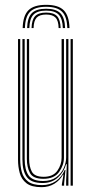

<svg xmlns="http://www.w3.org/2000/svg" viewBox="-20 -760 376 786"><path d="M150.2 6.2Q109 6.2 88.4 -9.9Q67.8 -26 60.8 -51.6Q53.8 -77.2 53.8 -106V-600H62.8V-107.2Q62.8 -79.8 69.2 -55.8Q75.8 -31.8 95 -17Q114.2 -2.2 152.2 -2.2Q184.5 -2.2 208.5 -18.6Q232.5 -35 245 -64.2H248L242.5 -9.2V0H233.2V-5.2L239.8 -45H237.8Q225 -21.5 202.2 -7.6Q179.5 6.2 150.2 6.2ZM269 0V-600H278.2V0ZM157.8 -28Q115.2 -28 102.6 -51.8Q90 -75.5 90 -109.5V-600H99.2V-110Q99.2 -77.8 110.5 -57Q121.8 -36.2 158.8 -36.2Q197.5 -36.2 214.9 -61.1Q232.2 -86 232.2 -114.5V-600H241.8V-114.8Q241.8 -84 221.9 -56Q202 -28 157.8 -28ZM154 -10.8Q107.8 -10.8 89.8 -35.2Q71.8 -59.8 71.8 -107.5V-600H81V-108.2Q81 -64.8 97.1 -41.9Q113.2 -19 156.5 -19Q189 -19 209.9 -34.2Q230.8 -49.5 240.8 -71.9Q250.8 -94.2 250.8 -115.5V-600H260V0H250.8V-22.2L253.5 -87.8H250.5Q242.2 -56.5 217.2 -33.5Q192.2 -10.5 154 -10.8ZM168.8 -740.2Q118.8 -740.2 96.5 -718.1Q74.2 -696 72.8 -645.2H82Q83.2 -692 103.5 -712.1Q123.8 -732.2 168.8 -732.2Q213.8 -732.2 234 -712.1Q254.2 -692 255.5 -645.2H264.5Q263 -696 240.8 -718.1Q218.5 -740.2 168.8 -740.2ZM168.8 -724.2Q128.2 -724.2 110.2 -706Q92.2 -687.8 91 -645.2H100.2Q101 -683.2 117 -699.9Q133 -716.5 168.8 -716.5Q204.5 -716.5 220.4 -699.9Q236.2 -683.2 237.2 -645.2H246.5Q245.2 -687.8 227.1 -706Q209 -724.2 168.8 -724.2ZM168.8 -708.5Q137.5 -708.5 123.8 -693.9Q110 -679.2 109.2 -645.2H117.5Q118 -675 130.1 -687.8Q142.2 -700.5 168.8 -700.5Q195.2 -700.5 207.4 -687.8Q219.5 -675 220 -645.2H228.2Q227.2 -679.2 213.5 -693.9Q199.8 -708.5 168.8 -708.5Z"/></svg>

Font: Big Shoulders Inline Display Light
Style: Regular
Weight: 300
Designer: Patric King
Foundry: XO Type Co
Version: Version 1.000